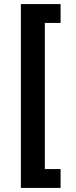

<svg xmlns="http://www.w3.org/2000/svg" viewBox="-20 -780 369 938"><path d="M82 138V-760H276V-668H199V46H276V138Z"/></svg>

Font: IBM Plex Sans Thai SmBld
Style: Regular
Weight: 600
Designer: Mike Abbink, Paul van der Laan, Pieter van Rosmalen, Ben Mitchell, Mark Frömberg
Foundry: Bold Monday
Version: Version 1.2